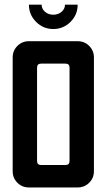

<svg xmlns="http://www.w3.org/2000/svg" viewBox="-20 -824 469 844"><path d="M107.1 -803.6H162.9Q162.9 -785 177.9 -772.1Q192.9 -759.3 214.3 -759.3Q235.7 -759.3 250.7 -772.1Q265.7 -785 265.7 -803.6H321.4Q321.4 -759.3 290 -727.9Q258.6 -696.4 214.3 -696.4Q170 -696.4 138.6 -727.9Q107.1 -759.3 107.1 -803.6ZM267.9 -544.3H160.7Q142.9 -544.3 142.9 -526.4V-116.4Q142.9 -98.6 160.7 -98.6H267.9Q285.7 -98.6 285.7 -116.4V-526.4Q285.7 -544.3 267.9 -544.3ZM107.1 -642.9H321.4Q351.4 -642.9 372.1 -622.1Q392.9 -601.4 392.9 -571.4V-71.4Q392.9 -41.4 372.1 -20.7Q351.4 0 321.4 0H107.1Q77.1 0 56.4 -20.7Q35.7 -41.4 35.7 -71.4V-571.4Q35.7 -601.4 56.4 -622.1Q77.1 -642.9 107.1 -642.9Z"/></svg>

Font: Aire Exterior
Style: Regular
Weight: 400
Width: 4
Designer: Jayvee Enaguas (HarvettFox96)
Version: 20190503.02